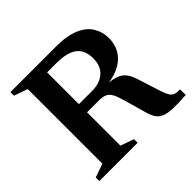

<svg xmlns="http://www.w3.org/2000/svg" viewBox="-166 -852 1032 1032"><g transform="rotate(-45 350.0 -336.0)"><path d="M355 -370Q412 -370 447.5 -400.5Q483 -431 483 -490.5Q483 -529 467.5 -556Q452 -583 417 -597.2Q382 -611.5 323 -611.5H150L166 -676H386Q470 -676 521.5 -653.5Q573 -631 596.2 -592.5Q619.5 -554 619.5 -506.5Q619.5 -461 599.2 -425.2Q579 -389.5 538.2 -366.2Q497.5 -343 437 -336V-338.5Q482 -336.5 508.2 -325Q534.5 -313.5 549.5 -291Q564.5 -268.5 575.5 -231.5L614 -111Q624.5 -78.5 634.5 -63.8Q644.5 -49 658.8 -45.2Q673 -41.5 695 -41.5V1Q632.5 5.5 593.2 3.8Q554 2 531.2 -8Q508.5 -18 496.2 -38.2Q484 -58.5 475 -91.5L440.5 -213.5Q430 -251 419 -271.2Q408 -291.5 391 -299.8Q374 -308 344 -308H163L147 -370ZM254 -676V-54.5L330.5 -27.5V0H39.5V-27.5L117 -54.5V-621.5L39.5 -649V-676Z"/></g></svg>

Font: Newsreader 16pt 16pt SemiBold
Style: Regular
Weight: 600
Version: Version 1.003